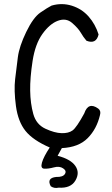

<svg xmlns="http://www.w3.org/2000/svg" viewBox="-20 -783 540 929"><path d="M229.5 -755.9Q279.3 -770.5 327.6 -755.4Q376 -740.2 408.7 -703.1Q441.4 -666 457 -616.2Q445.3 -567.4 398.4 -585.9Q383.8 -602.5 371.1 -624.5Q358.4 -646.5 329.1 -671.9Q299.8 -697.3 260.3 -682.6Q220.7 -668 185.5 -619.1Q150.4 -570.3 137.7 -488.3Q125 -406.2 126 -344.2Q127 -282.2 141.1 -231.4Q155.3 -180.7 199.7 -160.2Q244.1 -139.6 277.8 -138.7Q311.5 -137.7 331.1 -151.9Q350.6 -166 387.7 -234.4Q407.2 -292 455.1 -257.8Q469.7 -247.1 463.9 -226.6Q448.2 -159.2 404.3 -114.7Q360.4 -70.3 279.3 -66.4L258.8 -29.3Q322.3 -12.7 344.7 20Q367.2 52.7 344.7 90.8Q322.3 128.9 263.7 125Q242.2 129.9 225.6 118.2Q204.1 78.1 252 73.2Q284.2 74.2 293.9 59.1Q303.7 43.9 285.6 31.7Q267.6 19.5 240.7 26.9Q213.9 34.2 194.3 33.2Q174.8 32.2 183.1 3.4Q191.4 -25.4 220.7 -69.3Q139.6 -104.5 103.5 -149.4Q67.4 -194.3 57.1 -270Q46.9 -345.7 53.2 -399.9Q59.6 -454.1 66.4 -506.3Q73.2 -558.6 106.9 -628.4Q140.6 -698.2 175.3 -722.2Q210 -746.1 229.5 -755.9Z"/></svg>

Font: NaikaiFont
Style: Regular
Weight: 400
Version: Version 1.67